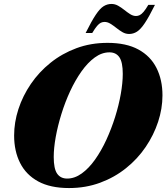

<svg xmlns="http://www.w3.org/2000/svg" viewBox="-20 -937 842 972"><path d="M252 -142Q252 -83 269.2 -58Q286.5 -33 320 -33Q358 -33 394 -59Q430 -85 461.5 -129.5Q493 -174 518.5 -229.5Q544 -285 562.8 -344.8Q581.5 -404.5 591.5 -461.2Q601.5 -518 601.5 -563Q601.5 -622 584.5 -647Q567.5 -672 534 -672Q495.5 -672 459.8 -646Q424 -620 392.5 -575.5Q361 -531 335.2 -475.5Q309.5 -420 291 -360.2Q272.5 -300.5 262.2 -244Q252 -187.5 252 -142ZM802.5 -454Q802.5 -387.5 780.5 -320.5Q758.5 -253.5 717.5 -193Q676.5 -132.5 618.2 -85.8Q560 -39 487 -12Q414 15 329.5 15Q235 15 173.5 -18.5Q112 -52 81.8 -112Q51.5 -172 51.5 -251Q51.5 -317.5 73.2 -384.5Q95 -451.5 136.2 -512Q177.5 -572.5 235.8 -619.2Q294 -666 366.8 -693Q439.5 -720 524.5 -720Q619 -720 680.5 -686.5Q742 -653 772.2 -593Q802.5 -533 802.5 -454ZM764.5 -912.5Q734.5 -852 713.2 -820.2Q692 -788.5 673.5 -776.8Q655 -765 633.5 -765Q616 -765 600 -774.2Q584 -783.5 568.8 -795.8Q553.5 -808 538.8 -817Q524 -826 509.5 -826Q499.5 -826 490.5 -821.8Q481.5 -817.5 471.2 -805.5Q461 -793.5 447 -770H413.5Q443.5 -830.5 464.8 -862.2Q486 -894 504.5 -905.5Q523 -917 544.5 -917Q562 -917 578 -908Q594 -899 609.2 -886.8Q624.5 -874.5 639.2 -865.2Q654 -856 668.5 -856Q678.5 -856 687.5 -860.5Q696.5 -865 707 -877.2Q717.5 -889.5 731 -912.5Z"/></svg>

Font: Newsreader 60pt ExtraBold
Style: Italic
Weight: 800
Italic angle: -17°
Designer: Hugues Gentile
Foundry: Production Type
Version: Version 1.003